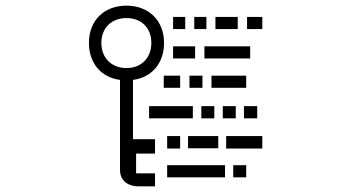

<svg xmlns="http://www.w3.org/2000/svg" viewBox="-20 -729 1240 680"><path d="M339 -577C339 -630 375 -665 428 -665C481 -665 516 -630 516 -577C516 -524 481 -488 428 -488C375 -488 339 -524 339 -577ZM295 -577C295 -505 338 -455 405 -446V-128C405 -92 429 -69 472 -69H529V-115H462V-185H529V-236H451V-446C518 -455 561 -505 561 -577C561 -656 507 -709 428 -709C348 -709 295 -656 295 -577ZM663 -310V-353H508V-310ZM618 -203V-247H572V-203ZM777 -101V-144H572V-101ZM753 -204V-247H646V-204ZM852 -101V-144H806V-101ZM909 -203V-247H781V-203ZM618 -418V-461H560V-418ZM739 -310V-353H693V-310ZM815 -310V-353H769V-310ZM891 -310V-353H844V-310ZM636 -626V-669H593V-626ZM671 -522V-565H593V-522ZM697 -418V-461H651V-418ZM852 -418V-461H729V-418ZM711 -626V-669H668V-626ZM822 -626V-669H743V-626ZM866 -522V-565H704V-522ZM909 -626V-669H855V-626Z"/></svg>

Font: CryptoKit_GRILLE 1.4
Style: Regular
Weight: 400
Monospace: yes
Designer: Oceane Juvin
Foundry: http://www.head-geneve.ch
Version: Version 1.004